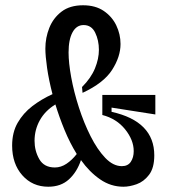

<svg xmlns="http://www.w3.org/2000/svg" viewBox="-20 -694 641 728"><path d="M163 14Q103 14 64.5 -29.5Q26 -73 26 -142Q26 -192 47 -228.5Q68 -265 102.5 -291.5Q137 -318 179 -337Q165 -391 158.5 -436.5Q152 -482 152 -510Q152 -551 167 -588.5Q182 -626 213.5 -650Q245 -674 295 -674Q342 -674 373.5 -652.5Q405 -631 421 -597.5Q437 -564 437 -527Q437 -479 405 -429Q373 -379 293 -342L291 -364Q325 -398 340 -434.5Q355 -471 355 -505Q355 -541 341 -570Q327 -599 297 -599Q270 -599 255 -571.5Q240 -544 240 -495Q240 -456 250 -401Q260 -346 279 -287Q298 -228 323.5 -177.5Q349 -127 379 -95.5Q409 -64 442 -64Q465 -64 476 -80.5Q487 -97 487 -121Q487 -163 454.5 -203.5Q422 -244 368 -258V-334H569V-260L403 -286V-270Q565 -234 565 -105Q565 -57 545 -31Q525 -5 498 4.5Q471 14 448 14Q400 14 359.5 -14Q319 -42 287 -87Q272 -42 241.5 -14Q211 14 163 14ZM111 -160Q111 -122 129 -90.5Q147 -59 188 -59Q211 -59 232 -73Q253 -87 271 -110Q245 -152 225 -200.5Q205 -249 190 -298Q151 -274 131 -238Q111 -202 111 -160Z"/></svg>

Font: Bricolage Grotesque 10pt Condensed
Style: Regular
Weight: 400
Width: 3
Designer: Mathieu Triay
Foundry: Atelier Triay
Version: Version 1.000; ttfautohint (v1.8.4.7-5d5b);gftools[0.9.29]